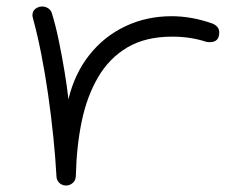

<svg xmlns="http://www.w3.org/2000/svg" viewBox="-20 -504 726 592"><path d="M184 68Q171 68 162.5 59.5Q154 51 154 38Q151 -17 144.5 -81Q138 -145 128.5 -211.5Q119 -278 107 -338.5Q95 -399 82 -446Q80 -454 80 -457Q80 -470 89.5 -477Q99 -484 110 -484Q120 -484 128.5 -478.5Q137 -473 140 -463Q151 -428 161 -380Q171 -332 179 -283.5Q187 -235 191 -198Q210 -277 255.5 -334.5Q301 -392 366.5 -423Q432 -454 509 -454Q572 -454 636 -431Q656 -422 656 -404Q656 -374 627 -374Q620 -374 616 -375Q568 -391 511 -391Q429 -391 373 -358Q317 -325 282.5 -266Q248 -207 232 -130Q216 -53 214 36Q214 52 204.5 60Q195 68 184 68Z"/></svg>

Font: Hachi Maru Pop
Style: Regular
Weight: 400
Designer: Nontynet
Foundry: Nontynet
Version: Version 1.300